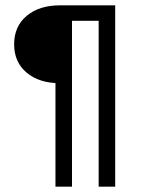

<svg xmlns="http://www.w3.org/2000/svg" viewBox="-20 -700 532 720"><path d="M350 -622H250V0H188V-408L205 -388Q127 -388 80 -427.5Q33 -467 33 -534Q33 -601 80 -640.5Q127 -680 205 -680H412V0H350Z"/></svg>

Font: TASA Orbiter VF Text
Style: Regular
Weight: 400
Designer: Weizhong Zhang
Foundry: 本地遙控
Version: Version 1.001;Glyphs 3.2 (3192)